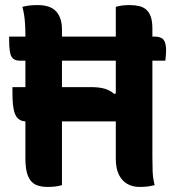

<svg xmlns="http://www.w3.org/2000/svg" viewBox="-20 -728 690 756"><path d="M16 -584H587Q614 -584 624 -571.5Q634 -559 634 -529Q634 -519 633 -509Q632 -499 631 -489H59Q35 -489 25.5 -504.5Q16 -520 16 -570Q16 -574 16 -577.5Q16 -581 16 -584ZM68 -701Q83 -705 97 -706.5Q111 -708 128 -708Q179 -708 201.5 -682.5Q224 -657 224 -613Q224 -536 224 -459.5Q224 -383 224 -306Q224 -229 224 -152.5Q224 -76 224 1Q210 5 196.5 6.5Q183 8 167 8Q138 8 119 -1.5Q100 -11 90 -35.5Q80 -60 80 -104Q80 -186 80 -267Q80 -348 80 -429Q80 -510 80 -591Q80 -621 77.5 -648.5Q75 -676 68 -701ZM29 -385H339Q369 -385 391 -379Q413 -373 430 -358L464 -373V-250H83Q66 -250 55 -258Q44 -266 38.5 -281Q33 -296 31 -316.5Q29 -337 29 -363ZM589 1Q573 5 559.5 6.5Q546 8 529 8Q501 8 480 -4.5Q459 -17 447.5 -41.5Q436 -66 436 -102Q436 -177 436 -251Q436 -325 436 -399.5Q436 -474 436 -549.5Q436 -625 436 -701Q449 -705 462.5 -706.5Q476 -708 490 -708Q511 -708 528 -704Q545 -700 556.5 -689.5Q568 -679 574 -661.5Q580 -644 580 -615Q580 -561 580 -500.5Q580 -440 580 -375.5Q580 -311 580 -244.5Q580 -178 580 -111Q580 -81 581 -53.5Q582 -26 589 1Z"/></svg>

Font: Recursive Casual
Style: Bold
Weight: 700
Version: Version 1.085